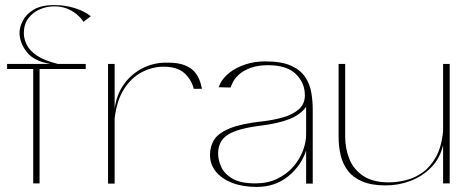

<svg xmlns="http://www.w3.org/2000/svg" viewBox="-20 -724 1840 757"><path d="M111 -1V-452H8V-472H178Q113 -483 85 -519.5Q57 -556 57 -595Q57 -616 69.5 -641.5Q82 -667 112 -685.5Q142 -704 194 -704Q215 -704 235.5 -701Q256 -698 275 -692Q294 -686 310 -678Q326 -670 338 -660L309 -638Q299 -654 282 -668Q265 -682 243 -690.5Q221 -699 194 -699Q164 -699 136.5 -687Q109 -675 91.5 -651.5Q74 -628 74 -593Q74 -571 85.5 -547.5Q97 -524 126 -504.5Q155 -485 208 -472H318V-452H136V-1Z M406 0V-472H432V-297Q441 -355 470.5 -394.5Q500 -434 543 -455.5Q586 -477 634 -477Q682 -478 710.5 -466Q739 -454 753.5 -433Q768 -412 774 -384Q775 -381 775 -379Q775 -377 776 -374H744Q734 -412 706 -436.5Q678 -461 625 -461Q580 -461 538.5 -439Q497 -417 468.5 -372Q440 -327 432 -257V0Z M992 13Q937 13 895.5 -3Q854 -19 831 -47.5Q808 -76 808 -113Q808 -148 825 -174Q842 -200 886 -218Q930 -236 1010 -245Q1056 -250 1095 -261Q1134 -272 1158 -293Q1182 -314 1182 -348Q1182 -398 1146 -432.5Q1110 -467 1036 -467Q999 -467 970 -457Q941 -447 922 -430Q903 -413 894 -391Q893 -389 892 -386Q891 -383 889 -379L842 -380Q844 -385 845.5 -387.5Q847 -390 848 -394Q860 -418 885.5 -438Q911 -458 947.5 -470Q984 -482 1026 -482Q1090 -482 1127.5 -465Q1165 -448 1183.5 -420Q1202 -392 1207.5 -358.5Q1213 -325 1213 -293V0H1187V-131Q1168 -71 1116.5 -29Q1065 13 992 13ZM987 -1Q1036 -1 1073 -19Q1110 -37 1135.5 -66Q1161 -95 1174 -129Q1187 -163 1187 -194V-303Q1165 -272 1121 -254.5Q1077 -237 1004 -228Q916 -217 878 -192.5Q840 -168 840 -119Q840 -94 852 -66.5Q864 -39 896 -20Q928 -1 987 -1Z M1501 7Q1445 7 1408.5 -8.5Q1372 -24 1351.5 -51Q1331 -78 1323 -112.5Q1315 -147 1315 -185V-472H1341V-185Q1341 -138 1357.5 -97Q1374 -56 1412 -30.5Q1450 -5 1513 -5Q1545 -5 1580 -13.5Q1615 -22 1646 -44Q1677 -66 1699 -105.5Q1721 -145 1727 -207V-472H1753V-1H1727V-152Q1715 -100 1680.5 -64.5Q1646 -29 1599 -11Q1552 7 1501 7Z"/></svg>

Font: Panamera Thin
Style: Regular
Weight: 100
Designer: Bastien Sozeau
Foundry: NBR — Bastien Sozeau
Version: Version 3.003;gftools[0.9.33]